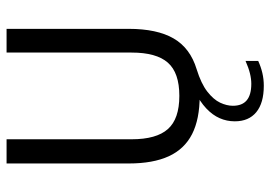

<svg xmlns="http://www.w3.org/2000/svg" viewBox="-142 -494 842 599"><g transform="rotate(-90 279.5 -194.0)"><path d="M415.5 -595H489.5V-214Q489.5 -125.5 459.5 -73.8Q429.5 -22 363.5 -2Q318.5 12 293.8 31.2Q269 50.5 259.2 71.2Q249.5 92 249.5 111Q249.5 140 266.5 154.2Q283.5 168.5 318 168.5Q333.5 168.5 350.8 164.2Q368 160 389.5 150.5V190Q371 198.5 351.8 203Q332.5 207.5 312 207.5Q258 207.5 229.5 184Q201 160.5 201 117Q201 92 210.8 69.8Q220.5 47.5 241.5 27.8Q262.5 8 296 -8.5V7.5H280.5Q208 7.5 161.2 -16.2Q114.5 -40 92 -89Q69.5 -138 69.5 -214V-595H145V-205Q145 -127.5 176.8 -91.8Q208.5 -56 280.5 -56Q352.5 -56 384 -91.8Q415.5 -127.5 415.5 -205Z"/></g></svg>

Font: Encode Sans SC Condensed
Style: Regular
Weight: 400
Width: 3
Designer: Multiple Designers
Foundry: Impallari Type
Version: Version 3.002